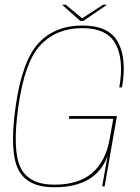

<svg xmlns="http://www.w3.org/2000/svg" viewBox="-20 -788 594 812"><path d="M209.5 4Q386.5 4 435 -128.5L412 0H422.5L474.5 -297H273L271 -285.5H459L444 -201Q427 -105.5 369.5 -56.2Q312 -7 210 -7Q102.5 -7 67 -79.2Q31.5 -151.5 57.5 -336.5Q84 -526.5 151.5 -597.8Q219 -669 327.5 -669Q433.5 -669 469.2 -601.5Q505 -534 484.5 -418.5H496Q517 -538.5 479.2 -609.2Q441.5 -680 328.5 -680Q212.5 -680 143 -605.5Q73.5 -531 46 -336.5Q19.5 -147 57.2 -71.5Q95 4 209.5 4ZM319.5 -699.5H332.5L432.5 -768H416L327.5 -710.5L258 -768H242.5Z"/></svg>

Font: Anybody Thin
Style: Italic
Weight: 100
Italic angle: -10°
Designer: Tyler Finck
Foundry: Etcetera Type Company
Version: Version 1.114;gftools[0.9.25]